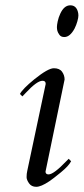

<svg xmlns="http://www.w3.org/2000/svg" viewBox="-20 -700 319 733"><path d="M226.6 -396.5 153.8 -44.9Q153.8 -34.2 165.5 -34.2Q185.1 -34.2 234.4 -85.9Q239.7 -91.3 242.2 -93.8L251.5 -84.5Q242.7 -66.9 212.4 -42Q182.1 -17.1 168 -7.8Q136.7 13.2 118.4 13.2Q100.1 13.2 90.8 -0.2Q81.5 -13.7 81.5 -23.4Q81.5 -37.1 84 -47.4L154.3 -378.9V-380.9Q154.3 -391.6 142.1 -391.6Q121.1 -391.6 78.1 -345.2Q69.3 -335.4 65.4 -332L56.2 -341.3Q65.9 -360.4 111.3 -397.5Q163.6 -439.5 185.5 -439.5Q207.5 -439.5 217 -426Q226.6 -412.6 226.6 -396.5ZM210 -647.5Q224.6 -679.7 248.5 -679.7Q270.5 -679.7 277.3 -655.3Q279.3 -648.4 279.3 -640.6Q279.3 -632.8 275.4 -618.7Q271.5 -604.5 264.6 -590.8Q247.1 -558.6 225.6 -558.6Q212.9 -558.6 206.8 -567.1Q200.7 -575.7 199 -582.3Q197.3 -588.9 197.3 -596.7Q197.3 -604.5 200.4 -619.1Q203.6 -633.8 210 -647.5Z"/></svg>

Font: Cardo-Italic
Style: Italic
Weight: 400
Italic angle: -12°
Designer: David J. Perry
Foundry: David J. Perry
Version: Version 0.991